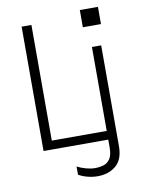

<svg xmlns="http://www.w3.org/2000/svg" viewBox="-97 -788 795 1043"><g transform="rotate(-10 300.0 -267.0)"><path d="M90 0V-686H144V-48H447V-511H498V45Q498 118 458 152Q418 186 356 186Q328 186 300 178.5Q272 171 252 159V114Q275 126 301.5 133Q328 140 350 140Q374 140 396.5 133.5Q419 127 433 106Q447 85 447 43V0ZM417 -625V-720H517V-625Z"/></g></svg>

Font: Chivo Mono Medium Thin
Style: Regular
Weight: 250
Monospace: yes
Version: Version 1.008